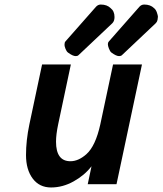

<svg xmlns="http://www.w3.org/2000/svg" viewBox="-20 -806 711 840"><path d="M489.7 0H363.8L380.4 -78.6Q350.1 -39.1 302.2 -12.5Q254.4 14.2 203.4 14.2Q152.3 14.2 123 -24.9Q93.8 -64 93.8 -127.7Q93.8 -191.4 108.4 -261.2L164.1 -523.9H290L234.4 -261.7Q225.1 -217.3 225.1 -186Q225.1 -100.6 288.1 -100.6Q322.8 -100.6 357.4 -130.9Q397.9 -166.5 418.9 -262.2L474.6 -523.9H601.1ZM513.7 -564.9Q509.3 -560.5 501 -560.5Q488.3 -560.5 467.3 -576.2Q461.4 -580.6 456.1 -594.7Q447.8 -616.2 456.1 -624.5L590.3 -776.9Q599.1 -786.1 610.8 -786.1Q638.2 -786.1 653.8 -770.5Q662.1 -764.2 666.5 -751Q670.9 -737.8 670.9 -732.7Q670.9 -727.5 669.2 -719Q667.5 -710.4 661.6 -704.6ZM323.7 -564.9Q319.3 -560.5 311.5 -560.5Q298.3 -560.5 277.3 -576.2Q271 -581.1 266.6 -592.3Q262.2 -603.5 262.2 -609.4Q262.2 -620.6 266.1 -624.5L400.4 -776.9Q409.2 -786.1 420.9 -786.1Q448.2 -786.1 463.9 -770.5Q481 -757.3 481 -731.4Q481 -713.9 471.7 -704.6Z"/></svg>

Font: Tuffy
Style: BoldItalic
Weight: 700
Italic angle: -12°
Designer: Thatcher Ulrich, Karoly Barta, Michael Everson
Version: Version 001.271